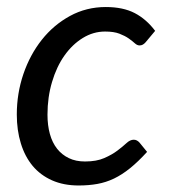

<svg xmlns="http://www.w3.org/2000/svg" viewBox="-20 -534 494 560"><path d="M409 -91Q383 -62.5 359.5 -43.5Q336 -24.5 312.5 -13.2Q289 -2 263.8 2.5Q238.5 7 209.5 7Q165.5 7 131.8 -8Q98 -23 75.2 -50.2Q52.5 -77.5 40.8 -115.8Q29 -154 29 -200Q29 -261.5 48.2 -318Q67.5 -374.5 102 -418Q136.5 -461.5 184.2 -487.5Q232 -513.5 288.5 -513.5Q339 -513.5 373 -495.8Q407 -478 432.5 -444L404.5 -410.5Q401 -406.5 396.8 -404Q392.5 -401.5 387 -401.5Q380 -401.5 373.2 -407.8Q366.5 -414 355.5 -421.8Q344.5 -429.5 328.2 -435.8Q312 -442 286.5 -442Q252 -442 221.5 -423.2Q191 -404.5 168 -372Q145 -339.5 131.8 -295Q118.5 -250.5 118.5 -199.5Q118.5 -168.5 125.5 -143.2Q132.5 -118 146.5 -100.2Q160.5 -82.5 180.8 -72.8Q201 -63 228 -63Q261.5 -63 284.2 -73Q307 -83 322.5 -94.8Q338 -106.5 348.8 -116.5Q359.5 -126.5 370 -126.5Q379.5 -126.5 387 -118L409 -91Z"/></svg>

Font: Lato 2
Style: Italic
Weight: 400
Italic angle: -7°
Designer: Lukasz Dziedzic with Adam Twardoch and Botio Nikoltchev
Foundry: tyPoland Lukasz Dziedzic
Version: Version 2.015; 2015-08-06; http://www.latofonts.com/